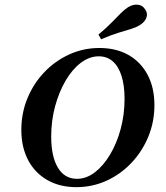

<svg xmlns="http://www.w3.org/2000/svg" viewBox="-20 -787 706 819"><path d="M305.6 11.3Q234.7 11.3 181.9 -19Q129 -49.2 100 -104Q71 -158.9 71 -233.1Q71 -304.8 97.2 -368.1Q123.4 -431.5 169.4 -479.4Q215.3 -527.4 275.4 -554.8Q335.5 -582.3 404 -582.3Q475.8 -582.3 528.2 -552.4Q580.6 -522.6 609.7 -467.7Q638.7 -412.9 638.7 -338.7Q638.7 -266.9 612.5 -203.6Q586.3 -140.3 540.3 -91.9Q494.4 -43.5 434.3 -16.1Q374.2 11.3 305.6 11.3ZM308.1 -24.2Q348.4 -24.2 384.7 -52Q421 -79.8 449.6 -127.8Q478.2 -175.8 494.8 -237.1Q511.3 -298.4 511.3 -365.3Q511.3 -422.6 498.4 -463.3Q485.5 -504 460.9 -525.4Q436.3 -546.8 401.6 -546.8Q361.3 -546.8 324.6 -519Q287.9 -491.1 259.7 -442.7Q231.5 -394.4 214.9 -333.1Q198.4 -271.8 198.4 -204.8Q198.4 -119.4 227 -71.8Q255.6 -24.2 308.1 -24.2ZM411.3 -619.4 400 -639.5Q435.5 -669.4 457.3 -691.9Q479 -714.5 494.8 -730.2Q510.5 -746 526.6 -756.5Q548.4 -769.4 568.5 -766.9Q588.7 -764.5 599.2 -746.8Q611.3 -729.8 604.4 -711.3Q597.6 -692.7 575 -679Q558.9 -669.4 537.1 -662.9Q515.3 -656.5 485.1 -647.2Q454.8 -637.9 411.3 -619.4Z"/></svg>

Font: Playfair 9pt
Style: Bold Italic
Weight: 700
Italic angle: -15.6°
Designer: Claus Eggers Sørensen
Foundry: Claus Eggers Sørensen
Version: Version 2.203